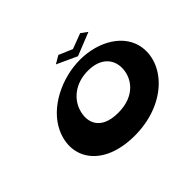

<svg xmlns="http://www.w3.org/2000/svg" viewBox="-143 -967 1247 1247"><g transform="rotate(-45 480.5 -344.0)"><path d="M740 -673 695.9 -705 589.8 -665 495.9 -705 441 -673 580.2 -609ZM156 -353C69.9 -169 187.4 17 476.4 17C757.4 17 940.9 -169 915 -353C894.7 -495 743.4 -584 573.4 -584C404.4 -584 222.7 -495 156 -353ZM342 -353C365.8 -430 442.1 -497 559.1 -497C677.1 -497 729.8 -430 729 -353C728.6 -265 663.1 -164 505.1 -164C344.1 -164 313.6 -265 342 -353Z"/></g></svg>

Font: Hussar Milosc
Style: Obl
Weight: 700
Foundry: Cannot Into Space Fonts
Version: Version 1.02